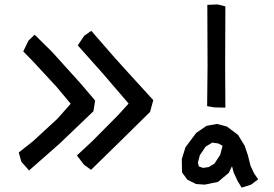

<svg xmlns="http://www.w3.org/2000/svg" viewBox="-20 -778 1245 874"><path d="M395.5 -637.7 501 -516.6 564.5 -446.3 677.7 -322.3 663.1 -268.6 533.2 -140.6 394.5 -4.9 362.3 -28.3 330.1 -70.3 399.4 -134.8 517.6 -253.9 565.4 -306.6 447.3 -444.3 334 -571.3 363.3 -615.2ZM137.7 -620.1 217.8 -541 345.7 -399.4 413.1 -320.3 405.3 -271.5 251 -124 112.3 -2 77.1 -42 65.4 -84 129.9 -134.8 241.2 -237.3 301.8 -305.7 238.3 -381.8 130.9 -498 85.9 -543.9 109.4 -592.8Z M923.8 -755.9 970.7 -757.8 1005.9 -749 1004.9 -481.4 1005.9 -288.1 956.1 -289.1 922.9 -294.9 924.8 -476.6ZM993.2 -114.3 973.6 -125 946.3 -128.9 916 -110.4 889.6 -71.3 880.9 -38.1 884.8 -20.5 904.3 -13.7 930.7 -17.6 956.1 -33.2 982.4 -73.2ZM1036.1 -21.5 1021.5 8.8 972.7 49.8 912.1 62.5 872.1 59.6 833 40 808.6 6.8 807.6 -53.7 824.2 -107.4 873 -172.9 919.9 -205.1 967.8 -213.9 1012.7 -202.1 1063.5 -164.1 1093.8 -114.3 1108.4 -71.3 1120.1 -24.4 1136.7 11.7 1155.3 38.1 1123 62.5 1080.1 76.2 1061.5 45.9 1043.9 7.8Z"/></svg>

Font: Nishiki-teki-lili
Style: Regular
Weight: 500
Designer: Umihotaru
Foundry: Umihotaru
Version: Version 3.99j (2024-03-05)